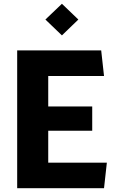

<svg xmlns="http://www.w3.org/2000/svg" viewBox="-20 -997 660 1017"><path d="M71 0H531L546 -135.5H235.5V-304.5H468.5V-433H235.5V-594.5H531L516 -730H71ZM220.5 -893.5 308 -809.5 395 -893.5 308 -977Z"/></svg>

Font: Monaspace Krypton ExtraBold
Style: Regular
Weight: 800
Designer: Riley Cran & the Lettermatic Team
Foundry: Lettermatic
Version: Version 1.101 (Monaspace Krypton)